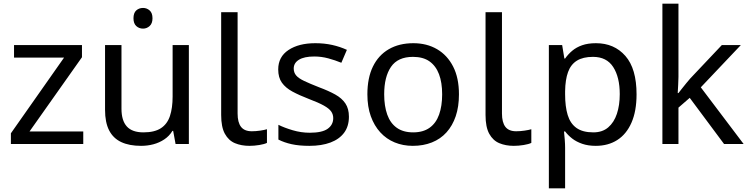

<svg xmlns="http://www.w3.org/2000/svg" viewBox="-20 -780 4057 1040"><path d="M431 0H39V-58L327 -468H56V-536H424V-470L140 -68H431Z M755 -737Q775 -737 790.5 -723.5Q806 -710 806 -681Q806 -653 790.5 -639Q775 -625 755 -625Q733 -625 718 -639Q703 -653 703 -681Q703 -710 718 -723.5Q733 -737 755 -737ZM1003 -536V0H931L918 -71H914Q897 -43 870 -25Q843 -7 811 1.5Q779 10 744 10Q680 10 636.5 -10.5Q593 -31 571 -74Q549 -117 549 -185V-536H638V-191Q638 -127 667 -95Q696 -63 757 -63Q817 -63 851.5 -85.5Q886 -108 900.5 -151.5Q915 -195 915 -257V-536Z M1331 10Q1287 10 1252.5 -4.5Q1218 -19 1198 -55.5Q1178 -92 1178 -157V-714H1267V-165Q1267 -117 1285.5 -93Q1304 -69 1344 -69Q1366 -69 1389.5 -72.5Q1413 -76 1426 -80V-6Q1412 1 1384.5 5.5Q1357 10 1331 10Z M1870 -148Q1870 -96 1844 -61Q1818 -26 1770 -8Q1722 10 1656 10Q1600 10 1559.5 1Q1519 -8 1488 -24V-104Q1520 -88 1565.5 -74.5Q1611 -61 1658 -61Q1725 -61 1755 -82.5Q1785 -104 1785 -140Q1785 -160 1774 -176Q1763 -192 1734.5 -208Q1706 -224 1653 -244Q1601 -264 1564 -284Q1527 -304 1507 -332Q1487 -360 1487 -404Q1487 -472 1542.5 -509Q1598 -546 1688 -546Q1737 -546 1779.5 -536.5Q1822 -527 1859 -510L1829 -440Q1795 -454 1758 -464Q1721 -474 1682 -474Q1628 -474 1599.5 -456.5Q1571 -439 1571 -409Q1571 -387 1584 -371.5Q1597 -356 1627.5 -341.5Q1658 -327 1709 -307Q1760 -288 1796 -268Q1832 -248 1851 -219.5Q1870 -191 1870 -148Z M2466 -269Q2466 -202 2448.5 -150.5Q2431 -99 2398.5 -63Q2366 -27 2319.5 -8.5Q2273 10 2216 10Q2163 10 2118 -8.5Q2073 -27 2040 -63Q2007 -99 1988.5 -150.5Q1970 -202 1970 -269Q1970 -358 2000 -419.5Q2030 -481 2086 -513.5Q2142 -546 2219 -546Q2292 -546 2347.5 -513.5Q2403 -481 2434.5 -419.5Q2466 -358 2466 -269ZM2061 -269Q2061 -206 2077.5 -159.5Q2094 -113 2129 -88Q2164 -63 2218 -63Q2272 -63 2307 -88Q2342 -113 2358.5 -159.5Q2375 -206 2375 -269Q2375 -333 2358 -378Q2341 -423 2306.5 -447.5Q2272 -472 2217 -472Q2135 -472 2098 -418Q2061 -364 2061 -269Z M2763 10Q2719 10 2684.5 -4.5Q2650 -19 2630 -55.5Q2610 -92 2610 -157V-714H2699V-165Q2699 -117 2717.5 -93Q2736 -69 2776 -69Q2798 -69 2821.5 -72.5Q2845 -76 2858 -80V-6Q2844 1 2816.5 5.5Q2789 10 2763 10Z M3208 -546Q3307 -546 3367.5 -477Q3428 -408 3428 -269Q3428 -178 3400.5 -115.5Q3373 -53 3323.5 -21.5Q3274 10 3207 10Q3166 10 3134 -1Q3102 -12 3079.5 -29.5Q3057 -47 3041 -68H3035Q3037 -51 3039 -25Q3041 1 3041 20V240H2953V-536H3025L3037 -463H3041Q3057 -486 3079.5 -505Q3102 -524 3133.5 -535Q3165 -546 3208 -546ZM3192 -472Q3138 -472 3105 -451.5Q3072 -431 3057 -390Q3042 -349 3041 -286V-269Q3041 -203 3055 -157Q3069 -111 3102.5 -87Q3136 -63 3194 -63Q3243 -63 3274.5 -90Q3306 -117 3321.5 -163.5Q3337 -210 3337 -270Q3337 -362 3301.5 -417Q3266 -472 3192 -472Z M3655 -363Q3655 -347 3653.5 -321Q3652 -295 3651 -276H3655Q3661 -284 3673 -299Q3685 -314 3697.5 -329.5Q3710 -345 3719 -355L3890 -536H3993L3776 -307L4008 0H3902L3716 -250L3655 -197V0H3568V-760H3655Z"/></svg>

Font: hexuoriya05
Style: Book
Weight: 400
Designer: Jelle Bosma - Monotype Design Team
Foundry: Monotype Imaging Inc.
Version: Version 2.003